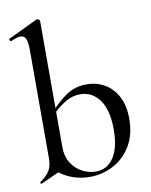

<svg xmlns="http://www.w3.org/2000/svg" viewBox="-83 -787 679 862"><g transform="rotate(-10 256.0 -356.0)"><path d="M105 -44 158 -142Q158 -95 179 -64.5Q200 -34 229.5 -20Q259 -6 287 -6Q340 -6 369.5 -51Q399 -96 399 -178Q399 -267 365.5 -313.5Q332 -360 277 -360Q242 -360 210 -341Q178 -322 145 -289L137 -296Q179 -343 219.5 -371Q260 -399 314 -399Q358 -399 395 -378Q432 -357 454 -315.5Q476 -274 476 -214Q476 -141 445 -90Q414 -39 364 -13Q314 13 258 13Q171 13 105 -44ZM37 5Q33 5 32.5 1.5Q32 -2 35 -4Q64 -24 77 -45Q90 -66 90 -103V-595Q90 -630 83 -646Q76 -662 58 -662Q44 -662 15 -649H14Q10 -649 8 -654.5Q6 -660 10 -661L141 -724L146 -725Q150 -725 154 -722Q158 -719 158 -715V-49L39 5Z"/></g></svg>

Font: Cormorant Garamond Medium
Style: Regular
Weight: 500
Designer: Christian Thalmann (Catharsis Fonts)
Foundry: Catharsis Fonts
Version: Version 4.000